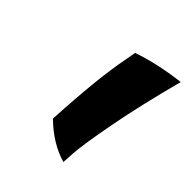

<svg xmlns="http://www.w3.org/2000/svg" viewBox="-117 -633 494 494"><g transform="rotate(45 129.5 -386.5)"><path d="M123 -536Q183 -557 259 -566Q229 -453 212 -363.5Q195 -274 193 -240L191 -207Q139 -222 93 -267Q101 -422 118 -508Z"/></g></svg>

Font: Ceviche One
Style: Regular
Weight: 400
Version: Version 1.002